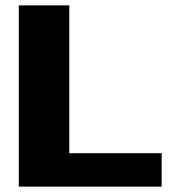

<svg xmlns="http://www.w3.org/2000/svg" viewBox="-20 -695 668 715"><path d="M50 0V-675H238V-124.5H582V0Z"/></svg>

Font: Anybody ExtraExpanded Regular
Style: Bold
Weight: 700
Width: 8
Designer: Tyler Finck
Foundry: Etcetera Type Company
Version: Version 1.010; ttfautohint (v1.8.3) -l 8 -r 50 -G 200 -x 14 